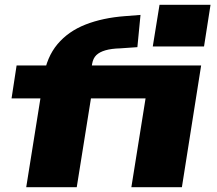

<svg xmlns="http://www.w3.org/2000/svg" viewBox="-20 -778 900 798"><path d="M89 0 148 -369H28L49 -506H240L158 -442L161 -458Q174 -541 219 -594.5Q264 -648 335.5 -676Q407 -704 500 -711L564 -716L551 -582L479 -577Q443 -576 418.5 -569Q394 -562 380.5 -549Q367 -536 363 -513L354 -458L310 -506H816L736 0H526L585 -369H358L299 0ZM615 -585 643 -758H855L828 -585Z"/></svg>

Font: Nunito Sans 7pt Expanded Black
Style: Italic
Weight: 900
Width: 7
Italic angle: -9°
Designer: Vernon Adams
Foundry: Vernon Adams
Version: Version 3.101;gftools[0.9.27]